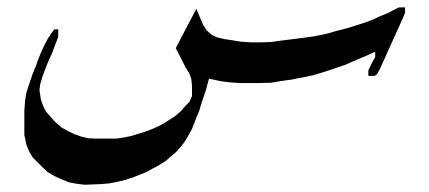

<svg xmlns="http://www.w3.org/2000/svg" viewBox="-20 -227 1163 520"><path d="M1077.1 -207V-192.4L1072.3 -180.7L1022.5 -70.3L1009.8 -42L1002 -27.3L995.1 -21.5H977.5V-36.1L988.3 -58.6L996.1 -72.3V-86.9L974.6 -77.1L954.1 -68.4L935.5 -60.5L916 -51.8L892.6 -43.9L873 -37.1L851.6 -30.3L828.1 -23.4L806.6 -18.6L790 -15.6L771.5 -11.7L743.2 -7.8L713.9 -2.9L672.9 -2H631.8L603.5 -3.9L579.1 -6.8L556.6 -11.7L545.9 -13.7L538.1 15.6L526.4 50.8L519.5 73.2L509.8 96.7L500 122.1L489.3 141.6L478.5 159.2L466.8 173.8L456.1 185.5L444.3 195.3L428.7 209L410.2 220.7L391.6 230.5L377.9 238.3L361.3 245.1L338.9 253.9L320.3 259.8L301.8 264.6L277.3 269.5L254.9 271.5L209 273.4L186.5 270.5L166 266.6L142.6 256.8L127.9 250L109.4 239.3L94.7 225.6L83 213.9L69.3 200.2L59.6 184.6L51.8 166L45.9 138.7V73.2L47.9 46.9L50.8 26.4L56.6 7.8L61.5 -6.8L69.3 -29.3L77.1 -47.9L84 -67.4L92.8 -88.9L99.6 -103.5L109.4 -122.1L118.2 -135.7L127 -147.5H137.7V-127L127.9 -101.6L121.1 -83L113.3 -66.4L106.4 -49.8L99.6 -32.2L94.7 -18.6L88.9 1L86.9 17.6L90.8 43L96.7 59.6L104.5 75.2L117.2 89.8L129.9 103.5L146.5 118.2L166 128.9L182.6 136.7L202.1 143.6L219.7 147.5L239.3 148.4H294.9L314.5 145.5L334 141.6L356.4 134.8L372.1 129.9L395.5 121.1L418 110.4L435.5 99.6L455.1 86.9L469.7 74.2L483.4 58.6L493.2 48.8L500 33.2V5.9L498 -13.7L492.2 -29.3L483.4 -43L456.1 -96.7L511.7 -203.1L522.5 -177.7L530.3 -159.2L540 -144.5L554.7 -131.8L567.4 -126L587.9 -121.1L607.4 -118.2L630.9 -114.3L658.2 -112.3H687.5L714.8 -113.3L742.2 -117.2L757.8 -119.1L789.1 -123L812.5 -126L832 -128.9L852.5 -132.8L869.1 -136.7L888.7 -142.6L908.2 -147.5L932.6 -154.3L947.3 -159.2L965.8 -165L992.2 -174.8L1005.9 -181.6L1015.6 -185.5L1034.2 -193.4L1046.9 -200.2L1060.5 -207Z"/></svg>

Font: LaylaRuqaa
Style: Regular
Weight: 400
Version: Version 2.0